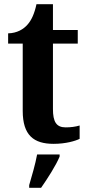

<svg xmlns="http://www.w3.org/2000/svg" viewBox="-20 -680 420 921"><path d="M237 10C296 10 342 -4 362 -14V-78C342 -72 319 -69 295 -69C250 -69 234 -96 234 -157V-471H353V-536H234V-660H155C145 -613 130 -582 112 -562C93 -540 62 -521 19 -520V-471H89V-148C89 -31 142 10 237 10ZM120 208V221H177C207 178 249 113 266 71V61H158C150 106 132 167 120 208Z"/></svg>

Font: Noto Serif Hebrew SemiCondensed
Style: Bold
Weight: 700
Width: 4
Designer: Monotype Design Team
Foundry: Monotype Imaging Inc.
Version: Version 2.004